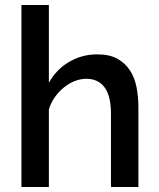

<svg xmlns="http://www.w3.org/2000/svg" viewBox="-20 -750 637 770"><path d="M535 0H425V-293Q425 -365 399.5 -399.5Q374 -434 326 -434Q303 -434 280 -425Q257 -416 236.5 -399.5Q216 -383 200 -360.5Q184 -338 176 -311V0H66V-730H176V-418Q206 -472 257.5 -502Q309 -532 370 -532Q419 -532 450.5 -514.5Q482 -497 501 -468Q520 -439 527.5 -400.5Q535 -362 535 -319Z"/></svg>

Font: IngvarSans
Style: Regular
Weight: 600
Version: Version 3.000